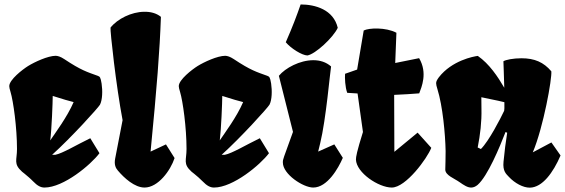

<svg xmlns="http://www.w3.org/2000/svg" viewBox="-20 -841 2563 871"><path d="M80.1 -62C85.4 -57.6 97.2 -48.8 110.8 -36.6C117.2 -31.2 123.5 -24.9 129.9 -18.6C149.9 2.4 165.5 9.8 181.6 9.8C268.6 9.8 392.1 -93.8 431.2 -146L389.6 -213.9C326.7 -183.6 263.7 -145 230.5 -138.7H216.3C303.2 -216.8 425.8 -352.1 433.6 -366.2C444.8 -387.7 445.8 -430.2 440.9 -461.9C436 -491.7 433.1 -493.2 423.3 -497.1C375 -514.6 348.6 -521.5 271 -573.2C253.9 -584.5 242.2 -587.4 232.9 -587.9C197.3 -587.9 136.7 -559.6 107.4 -541.5C82.5 -525.9 22 -479.5 22 -450.2C22 -444.3 23.9 -437 27.8 -423.8C40.5 -381.8 57.1 -261.7 57.1 -165C57.1 -114.3 40 -98.1 80.1 -62ZM207.5 -203.6C207.5 -204.1 208 -204.6 208 -205.1C214.4 -254.4 219.2 -378.4 219.2 -405.8C263.7 -391.6 296.9 -381.8 314 -377.9C285.6 -311.5 230 -236.8 207.5 -203.6Z M514.6 -67.4C543.5 -33.2 590.8 9.8 635.7 9.8C697.3 9.8 753.4 -67.4 772 -124L732.9 -186L663.1 -153.3C691.9 -448.7 704.6 -610.4 710 -764.6C689 -781.7 662.1 -788.1 634.3 -787.6C576.2 -787.1 512.7 -755.4 481.4 -715.8C479 -701.7 506.8 -449.7 536.1 -295.9L502.4 -121.6C497.1 -93.8 504.9 -78.6 514.6 -67.4Z M849.1 -62C854.5 -57.6 866.2 -48.8 879.9 -36.6C886.2 -31.2 892.6 -24.9 898.9 -18.6C918.9 2.4 934.6 9.8 950.7 9.8C1037.6 9.8 1161.1 -93.8 1200.2 -146L1158.7 -213.9C1095.7 -183.6 1032.7 -145 999.5 -138.7H985.4C1072.3 -216.8 1194.8 -352.1 1202.6 -366.2C1213.9 -387.7 1214.8 -430.2 1210 -461.9C1205.1 -491.7 1202.1 -493.2 1192.4 -497.1C1144 -514.6 1117.7 -521.5 1040 -573.2C1022.9 -584.5 1011.2 -587.4 1002 -587.9C966.3 -587.9 905.8 -559.6 876.5 -541.5C851.6 -525.9 791 -479.5 791 -450.2C791 -444.3 793 -437 796.9 -423.8C809.6 -381.8 826.2 -261.7 826.2 -165C826.2 -114.3 809.1 -98.1 849.1 -62ZM976.6 -203.6C976.6 -204.1 977.1 -204.6 977.1 -205.1C983.4 -254.4 988.3 -378.4 988.3 -405.8C1032.7 -391.6 1065.9 -381.8 1083 -377.9C1054.7 -311.5 999 -236.8 976.6 -203.6Z M1374.5 -589.4C1410.2 -595.2 1491.2 -669.9 1512.2 -714.8C1492.7 -797.4 1410.2 -820.8 1343.8 -820.8C1326.7 -771.5 1307.1 -718.8 1276.4 -649.4C1299.3 -621.6 1350.1 -589.8 1374.5 -589.4ZM1263.2 -103.5C1263.2 -50.8 1355 9.8 1400.9 9.8C1464.8 9.8 1514.6 -77.1 1535.2 -125L1496.6 -186L1423.3 -153.3L1432.6 -191.4C1459 -299.3 1477.5 -515.6 1481.9 -539.6C1459 -559.6 1431.2 -567.9 1401.4 -567.9C1340.3 -567.9 1274.4 -532.7 1245.1 -497.1L1309.1 -242.7C1263.7 -114.7 1263.2 -121.6 1263.2 -103.5Z M1594.7 -117.2C1596.7 -57.1 1697.8 9.8 1757.3 9.8C1821.3 9.8 1918 -122.6 1936.5 -170.4L1874.5 -239.3L1769 -152.3L1768.1 -410.6C1805.7 -412.1 1852.1 -415 1881.8 -417.5C1892.1 -445.3 1920.9 -509.8 1881.3 -577.1L1772.9 -555.2L1778.3 -692.4C1731 -717.8 1652.8 -714.8 1629.9 -702.6L1600.1 -525.4L1545.4 -506.3C1543.9 -488.3 1545.4 -446.3 1555.2 -419.9L1602.1 -417L1626.5 -242.2C1598.6 -152.8 1594.7 -129.4 1594.7 -117.2Z M2000 -71.3C2000.5 -45.4 2041 -31.7 2064.9 -14.6C2084.5 -1 2101.6 10.7 2119.1 9.8C2127.9 9.3 2136.7 5.9 2146.5 -2C2192.4 -42 2246.6 -173.3 2273.4 -242.2L2280.8 -238.8C2273.9 -194.8 2269 -156.7 2264.2 -107.4C2259.8 -64 2276.4 -51.8 2288.6 -38.6C2315.4 -9.8 2353.5 10.7 2383.8 10.3C2440.4 9.3 2489.3 -57.6 2522.9 -135.7L2481.4 -194.8L2397 -149.9C2445.3 -264.2 2484.9 -486.3 2481 -517.6C2446.3 -558.6 2405.3 -576.7 2345.7 -576.7C2308.1 -576.7 2273.9 -569.8 2263.7 -563C2263.7 -547.4 2266.6 -500.5 2267.6 -442.9C2238.3 -493.2 2199.7 -551.3 2147.5 -587.4C2128.4 -585 2030.3 -566.9 1970.7 -490.2C1961.9 -478 1958.5 -471.2 1958.5 -463.4C1958.5 -457 1960.4 -449.7 1964.4 -436.5C1988.3 -359.9 2000 -232.9 2001.5 -155.8C2002 -129.4 2000 -85 2000 -71.3ZM2147 -171.9C2158.7 -231 2165.5 -288.1 2164.1 -347.7L2163.6 -399.9C2194.8 -392.6 2229 -387.2 2268.1 -377.4C2268.1 -336.4 2268.6 -357.9 2267.1 -338.4C2251 -304.2 2197.8 -200.7 2161.6 -165Z"/></svg>

Font: Fruktur
Style: Regular
Weight: 400
Designer: Viktoriya Grabowska
Foundry: Viktoriya Grabowska
Version: Version 1.002